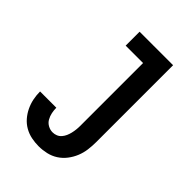

<svg xmlns="http://www.w3.org/2000/svg" viewBox="-218 -831 936 936"><g transform="rotate(45 250.0 -363.5)"><path d="M226 8Q201 8 176 3Q151 -2 129 -14.5Q107 -27 90.5 -46Q74 -65 63 -88Q52 -111 47 -135.5Q42 -160 42 -185V-186H154Q154 -169 157.5 -152Q161 -135 169.5 -120Q178 -105 193.5 -96.5Q209 -88 226 -88Q239 -88 251 -93Q263 -98 271.5 -108Q280 -118 285 -129.5Q290 -141 293 -153.5Q296 -166 297.5 -179Q299 -192 299 -205V-639H179V-735H410V-205Q410 -178 406.5 -151.5Q403 -125 393 -100.5Q383 -76 366.5 -54.5Q350 -33 327.5 -18.5Q305 -4 278.5 2Q252 8 226 8Z"/></g></svg>

Font: Iosevka SS18
Style: Bold
Weight: 700
Monospace: yes
Designer: Belleve Invis
Foundry: Belleve Invis
Version: Version 25.1.1; ttfautohint (v1.8.4)